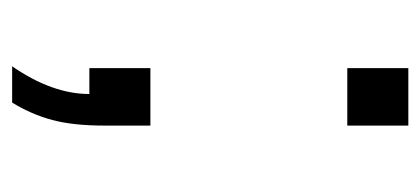

<svg xmlns="http://www.w3.org/2000/svg" viewBox="-209 -359 696 318"><g transform="rotate(90 139.0 -200.0)"><path d="M188 -101.1V-24.9Q188 26.9 178.7 61.5Q169.4 96.2 149.9 127.9H89.8Q135.7 61.5 135.7 0H92.8V-101.1ZM92.8 -427.2V-528.3H188V-427.2Z"/></g></svg>

Font: Arial
Style: Regular
Weight: 400
Designer: Steve Matteson
Foundry: Ascender Corporation
Version: Version 2.00.3